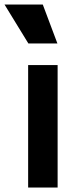

<svg xmlns="http://www.w3.org/2000/svg" viewBox="-76 -833 324 853"><path d="M49 0H180V-544H49ZM-56 -813 50 -640H179L114 -813Z"/></svg>

Font: Mluvka
Style: Bold
Weight: 700
Designer: Modified by Jiří Krblich, Original typeface by Gumpita Rahayu
Foundry: Gumpita Rahayu & Jiří Krblich
Version: Version 2.000;Glyphs 3.1.1 (3134)